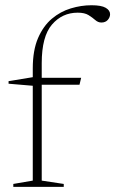

<svg xmlns="http://www.w3.org/2000/svg" viewBox="-20 -730 450 750"><path d="M143 -24.5 229 -11.5V0H32V-11.5L108 -24.5V-395L13.5 -403V-413L108 -428.5V-462.5Q108 -533.5 128.5 -581Q149 -628.5 182.5 -656.8Q216 -685 256.5 -697.2Q297 -709.5 337.5 -709.5Q376 -709.5 393 -699.5Q410 -689.5 410 -674.5Q410 -662.5 401 -652.2Q392 -642 376 -642Q363 -642 352 -651.8Q341 -661.5 325.8 -671Q310.5 -680.5 283.5 -680.5Q223 -680.5 183 -634Q143 -587.5 143 -483V-426H297L290.5 -399H143Z"/></svg>

Font: Newsreader 16pt ExtraLight
Style: Regular
Weight: 275
Designer: Hugues Gentile
Foundry: Production Type
Version: Version 1.003; ttfautohint (v1.8.3)